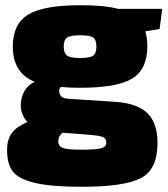

<svg xmlns="http://www.w3.org/2000/svg" viewBox="-20 -534 644 735"><path d="M591 -423 536 -414Q544 -391 544 -356Q544 -269 486.5 -233.5Q429 -198 287 -198Q246 -198 213 -201Q202 -190 209 -173.5Q216 -157 241 -156L423 -144Q507 -138 545 -100Q583 -62 583 13Q583 115 519 148Q455 181 294 181Q175 181 113 166Q51 151 29 122.5Q7 94 7 39Q7 2 24 -23Q41 -48 85 -67Q52 -103 61.5 -152Q71 -201 113 -221Q29 -254 29 -356Q29 -442 87.5 -478Q146 -514 288 -514Q381 -514 433 -500H601ZM237 -321Q250 -312 287 -312Q324 -312 336.5 -321Q349 -330 349 -356Q349 -382 336.5 -390.5Q324 -399 287 -399Q250 -399 237 -390.5Q224 -382 224 -356Q224 -330 237 -321ZM309 -19 220 -26Q203 -13 203 7Q203 26 221 32.5Q239 39 291 39Q348 39 367.5 33.5Q387 28 387 12Q387 -5 371 -10.5Q355 -16 309 -19Z"/></svg>

Font: Exo 2.0 Black
Style: Regular
Weight: 900
Designer: Natanael Gama
Version: Version 1.001;PS 001.001;hotconv 1.0.70;makeotf.lib2.5.58329